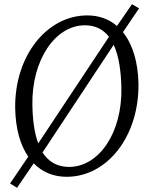

<svg xmlns="http://www.w3.org/2000/svg" viewBox="-20 -831 701 912"><path d="M27.8 40.5 61 61 140.1 -55.2C180.2 -14.2 232.9 8.8 296.4 8.8C490.7 8.8 641.6 -185.5 637.7 -435.1C635.7 -531.7 611.8 -618.7 564 -678.2L640.6 -791.5L606.9 -811L535.6 -707.5C499 -739.3 451.7 -757.8 394.5 -757.8C202.6 -757.8 47.4 -564.9 52.2 -314C54.2 -220.2 75.7 -142.6 114.3 -86.9ZM161.6 -149.9C143.6 -198.7 134.8 -261.2 133.8 -334C130.4 -542.5 240.2 -710.9 383.3 -710.9C433.6 -710.9 470.7 -690.9 497.6 -656.2ZM182.1 -106.9 520 -618.2C544.4 -565.9 554.7 -495.1 556.6 -415C561 -197.3 448.2 -37.6 307.1 -38.1C250 -38.6 210 -63.5 182.1 -106.9Z"/></svg>

Font: Merriweather
Style: Light Italic
Weight: 300
Italic angle: -7.5°
Designer: Eben Sorkin
Foundry: Eben Sorkin
Version: Version 1.001